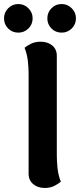

<svg xmlns="http://www.w3.org/2000/svg" viewBox="-59 -918 397 953"><path d="M163 15Q129 15 106 -4Q83 -23 83 -56V-551Q83 -580 79.5 -613.5Q76 -647 63 -681Q72 -689 93 -700Q114 -711 143 -711Q177 -711 200 -692.5Q223 -674 223 -641V-146Q223 -118 226.5 -83.5Q230 -49 243 -16Q234 -8 213 3.5Q192 15 163 15ZM32 -756Q2 -756 -18.5 -776.5Q-39 -797 -39 -827Q-39 -856 -18.5 -877Q2 -898 32 -898Q61 -898 82 -877Q103 -856 103 -827Q103 -797 82 -776.5Q61 -756 32 -756ZM247 -756Q217 -756 196.5 -776.5Q176 -797 176 -827Q176 -856 196.5 -877Q217 -898 247 -898Q276 -898 297 -877Q318 -856 318 -827Q318 -797 297 -776.5Q276 -756 247 -756Z"/></svg>

Font: Arima Thin
Style: Bold
Weight: 700
Version: Version 1.100